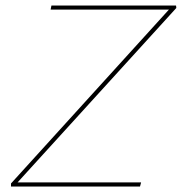

<svg xmlns="http://www.w3.org/2000/svg" viewBox="-20 -678 661 698"><path d="M44 -15H493L489 0H20V-11L594 -643H164L167 -658H620L621 -649Z"/></svg>

Font: Ysabeau Thin
Style: Italic
Weight: 200
Italic angle: -12°
Designer: Christian Thalmann (Catharsis Fonts)
Version: Version 0.003